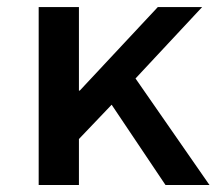

<svg xmlns="http://www.w3.org/2000/svg" viewBox="-20 -530 640 550"><path d="M90.8 0V-509.8H206.1V-270L209 -271L432.1 -509.8H559.1L368.2 -305.2L580.1 0H454.1L299.8 -230L206.1 -131.8V0Z"/></svg>

Font: Office Code Pro Medium
Style: Regular
Weight: 500
Designer: Nathan Rutzky & Paul D. Hunt
Foundry: Adobe Systems Incorporated
Version: Version 1.004;PS 001.004;hotconv 1.0.70;makeotf.lib2.5.58329